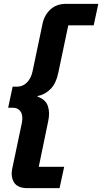

<svg xmlns="http://www.w3.org/2000/svg" viewBox="-20 -813 532 1000"><path d="M124.1 167Q72 167 53.4 137.5Q34.9 108 43.9 64.7L93.9 -173.3Q101.1 -210.7 87.7 -231.3Q74.3 -251.9 47.7 -251.9H22.4L45.9 -361.7H70.4Q98.4 -361.7 120.3 -383.4Q142.1 -405 149.7 -442L201.9 -690.7Q210.9 -734 242.3 -763.5Q273.7 -793 325.4 -793H492.1L468 -681H335.6L284.3 -437Q272.4 -378.1 242.8 -348.9Q213.1 -319.6 176.1 -312.9L175.4 -309.6Q216.7 -295.7 228.9 -261.7Q241 -227.7 231 -181.6L181.9 55.7H314.3L290.1 167Z"/></svg>

Font: Mona Sans ExtraLight
Style: Italic
Weight: 200
Italic angle: -11.6951°
Designer: Deni Anggara
Foundry: GitHub
Version: Version 2.000